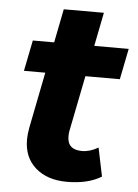

<svg xmlns="http://www.w3.org/2000/svg" viewBox="-50 -696 535 744"><g transform="rotate(5 217.5 -324.5)"><path d="M231 -190Q229 -182 229 -168Q229 -116 286 -116Q317 -116 349 -135L372 -24Q320 8 238 8Q162 8 116 -32Q70 -72 70 -142Q70 -162 75 -189L118 -406H35L59 -526H142L168 -657H324L298 -526H432L408 -406H274Z"/></g></svg>

Font: Idrija
Style: Bold Italic
Weight: 700
Italic angle: -11.3°
Designer: Julieta Ulanovsky
Foundry: Julieta Ulanovsky
Version: Version 7.200